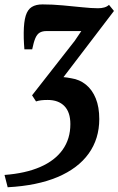

<svg xmlns="http://www.w3.org/2000/svg" viewBox="-58 -586 524 850"><path d="M-24 243 -38 188.5Q55 181.5 120 153.2Q185 125 219.2 77Q253.5 29 253.5 -36.5Q253.5 -89.5 227 -116.5Q200.5 -143.5 153.5 -143.5Q136 -143.5 124 -142Q112 -140.5 101.5 -137L84 -164L273 -405.5L302 -448.5Q279 -448.5 255.2 -448.5Q231.5 -448.5 205.2 -448.5Q179 -448.5 148.5 -448.5Q129.5 -448.5 117.8 -441.5Q106 -434.5 98.5 -417Q91 -399.5 84.5 -367.5H50Q49 -381 48.2 -392.5Q47.5 -404 47.2 -416Q47 -428 47 -441Q47.5 -489.5 56 -516.8Q64.5 -544 82.8 -555.2Q101 -566.5 130 -566.5Q174 -566.5 220 -562.2Q266 -558 306.8 -553.8Q347.5 -549.5 376 -549.5Q391 -549.5 403.5 -553Q416 -556.5 424.5 -564.5L446.5 -537.5L223 -244.5Q229.5 -244 238.5 -242.8Q247.5 -241.5 257.5 -239.5Q294.5 -234 322.5 -211.2Q350.5 -188.5 366 -150.2Q381.5 -112 381.5 -59Q381.5 28.5 334.5 94Q287.5 159.5 197 197.8Q106.5 236 -24 243Z"/></svg>

Font: Merriweather 24pt SemiCondensed
Style: Bold Italic
Weight: 700
Width: 4
Italic angle: -7.8°
Designer: Eben Sorkin
Foundry: Eben Sorkin
Version: Version 2.101